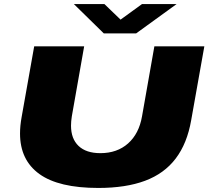

<svg xmlns="http://www.w3.org/2000/svg" viewBox="-20 -917 1030 949"><path d="M466 12Q270 12 174.5 -57Q79 -126 79 -257Q79 -277 81 -297Q83 -317 87 -339L149 -688H396L335 -342Q333 -329 332 -318Q331 -307 331 -296Q331 -231 368.5 -195.5Q406 -160 476 -160Q559 -160 613 -208Q667 -256 682 -342L743 -688H990L925 -323Q905 -208 848.5 -133.5Q792 -59 697 -23.5Q602 12 466 12ZM853 -897 653 -752H493L345 -897H496L606 -791H536L682 -897Z"/></svg>

Font: Archivo Expanded Black
Style: Italic
Weight: 900
Width: 7
Italic angle: -10°
Designer: Hector Gatti
Foundry: Omnibus-Type
Version: Version 2.001